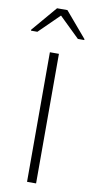

<svg xmlns="http://www.w3.org/2000/svg" viewBox="-101 -962 491 1004"><g transform="rotate(10 144.5 -460.5)"><path d="M120 0V-688H168V0ZM3 -782V-787L117 -921H172L286 -787V-782H252L144 -887L37 -782Z"/></g></svg>

Font: Saira SemiExpanded ExtraLight
Style: Regular
Weight: 250
Width: 6
Designer: Hector Gatti with collaboration of the Omnibus-Type team
Foundry: Omnibus-Type
Version: Version 1.101